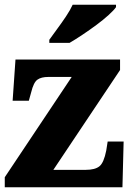

<svg xmlns="http://www.w3.org/2000/svg" viewBox="-20 -786 549 806"><path d="M0 0V-42L281 -463H183Q153 -463 137 -451.5Q121 -440 111 -399L101 -363H33L45 -536H484V-492L204 -73H340Q379 -73 397.5 -88Q416 -103 426 -154L432 -192H499L494 0ZM187 -619Q201 -639 220 -664.5Q239 -690 257 -717Q275 -744 285 -766H467V-756Q458 -743 436 -723Q414 -703 385 -681.5Q356 -660 326 -640Q296 -620 272 -606H187Z"/></svg>

Font: Noto Serif SemiCondensed Black
Style: Regular
Weight: 900
Width: 4
Designer: Monotype Design Team
Foundry: Monotype Imaging Inc.
Version: Version 2.014; ttfautohint (v1.8.4.7-5d5b)